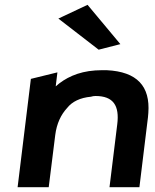

<svg xmlns="http://www.w3.org/2000/svg" viewBox="-20 -776 644 796"><path d="M479 -593 343 -756 222 -699 389 -570ZM558 0 591 -270C593 -283 594 -295 595 -308C603 -418 549 -479 422 -485C407 -485 390 -485 375 -484C302 -479 249 -452 211 -418L218 -476L108 -449L53 0H182L209 -216C215 -264 233 -301 258 -328C279 -355 313 -371 357 -375C363 -377 369 -378 376 -378C450 -378 476 -338 466 -260L434 0Z"/></svg>

Font: Bluebird
Style: ExtObl
Weight: 400
Designer: Jasper
Foundry: Cannot Into Space Fonts
Version: Version 0.98